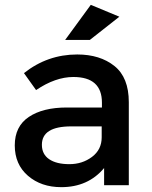

<svg xmlns="http://www.w3.org/2000/svg" viewBox="-20 -765 627 793"><path d="M512 0H410V-71Q344 8 233 8Q150 8 95.5 -39Q41 -86 41 -164.5Q41 -243 99 -282Q157 -321 256 -321H401V-341Q401 -447 283 -447Q209 -447 129 -393L79 -463Q176 -540 299 -540Q393 -540 452.5 -492.5Q512 -445 512 -343ZM400 -198V-243H274Q153 -243 153 -167Q153 -128 183 -107.5Q213 -87 266.5 -87Q320 -87 360 -117Q400 -147 400 -198ZM351 -600H249L355 -745L473 -696Z"/></svg>

Font: Montserrat_am3
Style: Regular
Weight: 400
Designer: Julieta Ulanovsky
Foundry: Julieta Ulanovsky, Armenina letters added by Vahan Hovhannisyan
Version: Version 2.001